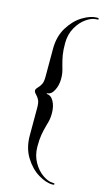

<svg xmlns="http://www.w3.org/2000/svg" viewBox="-131 -748 557 958"><g transform="rotate(15 147.5 -269.0)"><path d="M73 -45V-190Q73 -214 67 -227Q61 -240 50 -251Q40 -261 40 -269Q40 -274 43 -278.5Q46 -283 50 -287Q61 -298 67 -311Q73 -324 73 -348V-493Q73 -557 102 -604Q131 -651 171.5 -675.5Q212 -700 245 -700Q255 -700 255 -695Q255 -691 243 -691Q221 -691 192.5 -671.5Q164 -652 144 -616.5Q124 -581 124 -536Q124 -499 128 -475.5Q132 -452 140 -423Q146 -404 148.5 -390Q151 -376 151 -358Q151 -325 137 -298Q123 -271 101 -271V-267Q123 -267 137 -242Q151 -217 151 -180Q151 -162 148.5 -148Q146 -134 140 -115Q132 -86 128 -62.5Q124 -39 124 -2Q124 43 144 78.5Q164 114 192.5 133.5Q221 153 243 153Q255 153 255 157Q255 162 245 162Q212 162 171.5 137.5Q131 113 102 66Q73 19 73 -45Z"/></g></svg>

Font: RL Madena Variable
Style: Regular
Weight: 400
Designer: I Kadek Wantara Putra
Foundry: Roughlines ID
Version: Version 1.000;Glyphs 3.1.2 (3151)